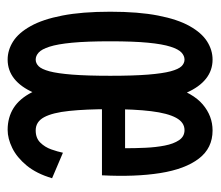

<svg xmlns="http://www.w3.org/2000/svg" viewBox="-56 -496 563 490"><g transform="rotate(90 225.0 -250.5)"><path d="M131.6 11Q107.3 11 85.2 -3Q63.2 -17 46.1 -47.8Q28.9 -78.5 19.2 -128.5Q9.4 -178.5 9.4 -251Q9.4 -323 19.2 -373Q28.9 -423 46.1 -453.5Q63.2 -484 85.2 -498Q107.3 -512 131.6 -512Q159.1 -512 180.3 -495.2Q201.6 -478.4 216.1 -445.5Q230.6 -412.5 238.2 -363.8Q245.7 -315.1 245.7 -251Q245.7 -186.6 238.2 -137.7Q230.6 -88.8 216.1 -55.7Q201.6 -22.6 180.3 -5.8Q159.1 11 131.6 11ZM131.6 -60.6Q140.9 -60.6 148.5 -68.1Q156 -75.6 161.5 -95.8Q166.9 -116 169.9 -153.6Q172.9 -191.3 172.9 -251Q172.9 -310.1 169.9 -347.3Q166.9 -384.4 161.5 -404.8Q156 -425.1 148.5 -432.8Q140.9 -440.4 131.6 -440.4Q122.1 -440.4 113.7 -432.8Q105.2 -425.1 98.7 -404.8Q92.1 -384.4 88.5 -347.3Q84.9 -310.1 84.9 -251Q84.9 -191.3 88.5 -153.6Q92.1 -116 98.7 -95.8Q105.2 -75.6 113.7 -68.1Q122.1 -60.6 131.6 -60.6ZM369.3 -130.1 434.4 -102.4Q422.5 -62.4 401.8 -37.4Q381.1 -12.4 357 -0.7Q333 11 310.9 11Q279.2 11 255.1 -4.2Q231.1 -19.4 214.9 -51.3Q198.6 -83.2 190.4 -133.2Q182.1 -183.1 182.1 -252.7Q182.1 -348.4 199.4 -405.2Q216.6 -462.1 246.1 -487Q275.6 -512 312.4 -512Q357.6 -512 384.3 -476.9Q411.1 -441.9 421.2 -378.3Q431.3 -314.7 426.9 -229.7H237.6V-288.7H357.8Q357.8 -314.1 356.6 -340.7Q355.4 -367.3 351 -389.9Q346.6 -412.6 337.2 -426.5Q327.8 -440.4 311.6 -440.4Q291.9 -440.4 280.2 -419Q268.5 -397.6 263.3 -355.4Q258.1 -313.2 258.1 -251Q258.1 -188.6 262.6 -146.2Q267 -103.7 278.6 -82.1Q290.2 -60.6 312.3 -60.6Q332 -60.6 343.5 -72.4Q355 -84.1 360.8 -100.4Q366.5 -116.6 369.3 -130.1Z"/></g></svg>

Font: League Mono Thin Condensed
Style: Regular
Weight: 100
Width: 1
Designer: Tyler Finck
Foundry: The League of Moveable Type / Tyler Finck
Version: Version 2.300;RELEASE